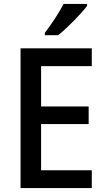

<svg xmlns="http://www.w3.org/2000/svg" viewBox="-20 -961 541 981"><path d="M425 -931V-941H305C282 -896 242 -836 209 -793V-781H277C323 -817 397 -893 425 -931ZM449 0V-91H190V-327H433V-417H190V-623H449V-714H85V0Z"/></svg>

Font: Noto Sans Lao Looped SemiCondensed Medium
Style: Regular
Weight: 500
Width: 4
Designer: Mark Frömberg, Ben Mitchell
Foundry: The Fontpad Ltd
Version: Version 1.002